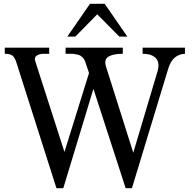

<svg xmlns="http://www.w3.org/2000/svg" viewBox="-20 -972 1021 1007"><path d="M5 -722H238V-690H209Q188 -690 173 -680.5Q158 -671 165 -651L318 -175L447 -589L426 -651Q422 -662 414.5 -669.5Q407 -677 401 -680.5Q395 -684 382.5 -686.5Q370 -689 365 -689.5Q360 -690 343.5 -690Q327 -690 324 -690V-722H624V-690Q576 -690 550.5 -676Q525 -662 535 -626L679 -171L808 -604Q818 -647 796 -668.5Q774 -690 728 -690V-722H950V-690Q886 -687 863 -614L672 15H639L470 -506L312 15H276L68 -638Q58 -672 44.5 -681Q31 -690 5 -690ZM375 -780H333L452 -952H529L648 -780H606L490 -897Z"/></svg>

Font: Academico
Style: Regular
Weight: 400
Foundry: Steinberg Media Technologies GmbH
Version: Version 0.902